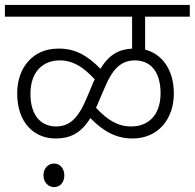

<svg xmlns="http://www.w3.org/2000/svg" viewBox="-20 -642 793 782"><path d="M0 -574H518V-444C466 -441 426 -422 389 -362C335 -417 284 -445 218 -444C117 -445 50 -369 50 -262C50 -140 121 -78 206 -78C262 -78 308 -96 348 -161C402 -106 454 -78 520 -78C623 -78 688 -156 688 -261C688 -362 637 -423 571 -440V-574H753V-622H0ZM381 -226 406 -284C440 -366 476 -396 530 -396C587 -396 634 -357 634 -262C634 -170 581 -127 515 -127C460 -127 419 -152 371 -203C375 -210 378 -218 381 -226ZM104 -260C104 -352 157 -396 223 -396C277 -396 318 -370 366 -319C362 -312 359 -305 356 -297L332 -240C297 -157 261 -127 208 -127C151 -127 104 -167 104 -260ZM157 72C157 101 177 120 200 120C224 120 242 102 242 72C242 45 225 24 200 24C176 24 157 44 157 72Z"/></svg>

Font: Noto Sans Devanagari UI Light
Style: Regular
Weight: 300
Designer: Jelle Bosma - Monotype Design Team
Foundry: Monotype Imaging Inc.
Version: Version 2.004